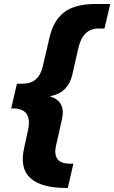

<svg xmlns="http://www.w3.org/2000/svg" viewBox="-20 -751 573 963"><path d="M314 192Q188 192 133 143Q78 94 101 -9L120 -96Q145 -207 45 -207H36L65 -331H92Q174 -331 194 -416L228 -561Q248 -650 303 -690.5Q358 -731 458 -731H533L504 -608H474Q397 -608 374 -514L343 -378Q322 -284 229 -268Q313 -244 290 -149L262 -25Q239 70 332 70H348L320 192Z"/></svg>

Font: Elaine Sans ExtraBold
Style: Italic
Weight: 800
Italic angle: -13°
Designer: Wei Huang
Foundry: Wei Huang
Version: Version 2.001;December 24, 2019;FontCreator 12.0.0.2547 64-b